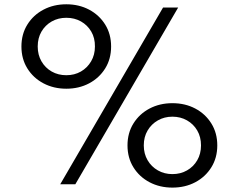

<svg xmlns="http://www.w3.org/2000/svg" viewBox="-20 -860 1114 896"><path d="M289.5 -446Q230.5 -446 183 -471Q135.5 -496 107.8 -540.5Q80 -585 80 -643Q80 -701 107.8 -745.5Q135.5 -790 183 -815Q230.5 -840 289.5 -840Q348.5 -840 395.8 -815Q443 -790 470.8 -745.5Q498.5 -701 498.5 -643Q498.5 -585 470.8 -540.5Q443 -496 395.8 -471Q348.5 -446 289.5 -446ZM261 0 741 -825H811.5L331.5 0ZM289.5 -509Q327.5 -509 357.5 -526.2Q387.5 -543.5 405.2 -573.8Q423 -604 423 -643Q423.5 -682.5 405.8 -712.8Q388 -743 357.8 -760Q327.5 -777 289.5 -777Q251.5 -777 221.2 -759.8Q191 -742.5 173.5 -712.5Q156 -682.5 156 -643Q156 -604 173.5 -573.8Q191 -543.5 221.2 -526.2Q251.5 -509 289.5 -509ZM784.5 15.5Q725.5 15.5 678 -9.5Q630.5 -34.5 602.8 -79Q575 -123.5 575 -181.5Q575 -239.5 602.8 -284Q630.5 -328.5 678 -353.5Q725.5 -378.5 784.5 -378.5Q844 -378.5 891.2 -353.5Q938.5 -328.5 966.2 -284Q994 -239.5 994 -181.5Q994 -123.5 966.2 -79Q938.5 -34.5 891.2 -9.5Q844 15.5 784.5 15.5ZM784.5 -47.5Q822.5 -47.5 852.8 -64.8Q883 -82 900.5 -112.2Q918 -142.5 918 -181.5Q918 -221 900.5 -251Q883 -281 852.8 -298.2Q822.5 -315.5 784.5 -315.5Q747 -315.5 716.8 -298.2Q686.5 -281 668.8 -251Q651 -221 651 -181.5Q651 -142.5 668.8 -112.2Q686.5 -82 716.8 -64.8Q747 -47.5 784.5 -47.5Z"/></svg>

Font: Spartan Thin Medium
Style: Regular
Weight: 500
Version: Version 1.004